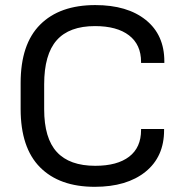

<svg xmlns="http://www.w3.org/2000/svg" viewBox="-20 -720 720 749"><path d="M60.5 -294.9V-396.5Q60.5 -547.9 136.7 -624Q212.9 -700.2 351.6 -700.2Q476.6 -700.2 548.8 -642.1Q621.1 -584 621.1 -480.5V-474.6H530.3V-478.5Q530.3 -545.9 483.4 -582Q436.5 -618.2 350.6 -618.2Q250 -618.2 201.2 -563Q152.3 -507.8 152.3 -390.6V-293.9Q152.3 -180.7 201.7 -127Q251 -73.2 351.6 -73.2Q437.5 -73.2 483.9 -108.9Q530.3 -144.5 530.3 -212.9V-216.8H620.1V-211.9Q620.1 -108.4 547.4 -49.8Q474.6 8.8 349.6 8.8Q211.9 8.8 136.2 -67.4Q60.5 -143.6 60.5 -294.9Z"/></svg>

Font: Dinish Expanded
Style: Regular
Weight: 400
Width: 7
Designer: Charles Nix
Foundry: Playbeing
Version: Version 2.005; ttfautohint (v1.8.3)